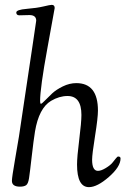

<svg xmlns="http://www.w3.org/2000/svg" viewBox="-20 -767 525 790"><path d="M101 -705 60 -704Q47 -704 47 -715.5Q47 -727 89.5 -730.5Q132 -734 159 -740.5Q186 -747 193 -747Q205 -747 205 -734Q205 -732 175 -568.5Q145 -405 145 -351Q145 -340 148.5 -340Q152 -340 165 -353.5Q178 -367 194.5 -382.5Q211 -398 238.5 -411.5Q266 -425 294 -425Q383 -425 383 -312Q383 -282 371 -207Q359 -132 359 -110Q359 -64 383 -64Q396 -64 415 -75.5Q434 -87 442.5 -97.5Q451 -108 457 -115.5Q463 -123 466 -123Q476 -123 476 -115Q476 -81 428 -39Q380 3 346 3Q297 3 297 -90Q297 -121 306 -192.5Q315 -264 315 -294Q315 -372 258 -372Q224 -372 190 -352Q140 -322 124 -226Q118 -189 110.5 -123Q103 -57 99.5 -34Q96 -11 87.5 -5Q79 1 62 1Q29 1 29 -23Q29 -37 42 -111.5Q55 -186 58 -205.5Q61 -225 80 -353Q99 -481 114 -580Q129 -679 129 -682Q129 -705 101 -705Z"/></svg>

Font: Sorts Mill Goudy
Style: Italic
Weight: 400
Italic angle: -7.40001°
Version: Version 003.101